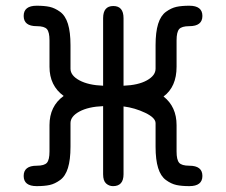

<svg xmlns="http://www.w3.org/2000/svg" viewBox="-20 -634 778 661"><path d="M335 -338.9V-571.3Q335 -613.3 370.1 -613.3Q405.3 -613.3 405.3 -571.3V-338.9Q456.1 -340.8 485.8 -357.4Q515.6 -374 515.6 -397.5V-478.5Q515.6 -523.4 524.4 -551.8Q533.2 -580.1 551.3 -593.3Q569.3 -606.4 587.4 -610.4Q605.5 -614.3 631.8 -614.3Q676.8 -614.3 676.8 -579.1Q676.8 -543.9 631.8 -543.9Q605.5 -543.9 596.7 -533.7Q587.9 -523.4 587.9 -495.1V-404.3Q587.9 -335 543 -301.8Q587.9 -266.6 587.9 -203.1V-112.3Q587.9 -84 596.7 -73.7Q605.5 -63.5 631.8 -63.5Q676.8 -63.5 676.8 -28.3Q676.8 6.8 631.8 6.8Q605.5 6.8 587.4 2.9Q569.3 -1 551.3 -14.2Q533.2 -27.3 524.4 -55.7Q515.6 -84 515.6 -128.9V-210Q515.6 -228.5 480 -245.6Q444.3 -262.7 405.3 -267.6V-34.2Q405.3 6.8 369.1 6.8Q355.5 6.8 345.2 -2.4Q335 -11.7 335 -34.2V-268.6Q284.2 -266.6 253.4 -250Q222.7 -233.4 222.7 -210V-128.9Q222.7 -84 213.9 -55.7Q205.1 -27.3 187 -14.2Q168.9 -1 150.9 2.9Q132.8 6.8 106.4 6.8Q61.5 6.8 61.5 -28.3Q61.5 -63.5 106.4 -63.5Q132.8 -63.5 141.6 -73.7Q150.4 -84 150.4 -112.3V-203.1Q150.4 -268.6 199.2 -303.7Q150.4 -338.9 150.4 -404.3V-495.1Q150.4 -523.4 141.6 -533.7Q132.8 -543.9 106.4 -543.9Q61.5 -543.9 61.5 -579.1Q61.5 -614.3 106.4 -614.3Q132.8 -614.3 150.9 -610.4Q168.9 -606.4 187 -593.3Q205.1 -580.1 213.9 -551.8Q222.7 -523.4 222.7 -478.5V-397.5Q222.7 -374 253.4 -357.4Q284.2 -340.8 335 -338.9Z"/></svg>

Font: Jura
Style: DemiBold
Weight: 600
Version: Version 2.4